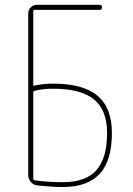

<svg xmlns="http://www.w3.org/2000/svg" viewBox="-20 -750 540 780"><path d="M115.2 -375V-24.4Q115.2 -18.6 120.1 -17.6Q177.7 -9.8 235.4 -9.8Q328.1 -9.8 371.6 -58.6Q415 -107.4 415 -210Q415 -302.7 361.8 -346.2Q308.6 -389.6 195.3 -389.6Q154.3 -389.6 120.1 -380.9Q115.2 -378.9 115.2 -375ZM129.9 2.9Q115.2 1 105 -11.2Q94.7 -23.4 94.7 -38.1V-695.3Q94.7 -710 105 -720.2Q115.2 -730.5 129.9 -730.5H384.8Q394.5 -730.5 394.5 -720.2Q394.5 -710 384.8 -710H120.1Q115.2 -710 115.2 -705.1V-405.3Q115.2 -400.4 120.1 -402.3Q157.2 -410.2 195.3 -410.2Q318.4 -410.2 376.5 -360.8Q434.6 -311.5 434.6 -210Q434.6 -96.7 384.8 -43.5Q335 9.8 235.4 9.8Q189.5 9.8 129.9 2.9Z"/></svg>

Font: Rounded Mgen+ 1mn thin
Style: Regular
Weight: 100
Designer: [Source Han Sans]
Ryoko NISHIZUKA  (kana & ideographs); Paul D. Hunt (Latin, Greek & Cyrillic); Wenlong ZHANG  (bopomofo
Version: Version 1.059.20150602